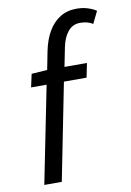

<svg xmlns="http://www.w3.org/2000/svg" viewBox="-83 -776 563 828"><g transform="rotate(-10 198.5 -362.0)"><path d="M42.8 0 127.7 -424H59.7L72.3 -481.4L141.1 -486.1L157 -567.1Q167 -615.9 187.7 -651.1Q208.4 -686.2 239.3 -705.3Q270.3 -724.4 311.1 -724.4Q337.3 -724.4 358.9 -717.7Q380.5 -711.1 397.3 -700.2L371.3 -647.1Q361.2 -654 347.3 -657.8Q333.4 -661.6 315.8 -661.6Q283.5 -661.6 262.9 -636.9Q242.2 -612.2 233.5 -569.3L216.9 -486.1H315.3L302.7 -424H203.5L119.4 0Z"/></g></svg>

Font: Source Sans 3
Style: Italic
Weight: 200
Italic angle: -11°
Designer: Paul D. Hunt
Foundry: Adobe
Version: Version 3.046;hotconv 1.0.118;makeotfexe 2.5.65603